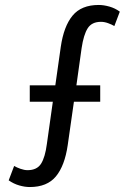

<svg xmlns="http://www.w3.org/2000/svg" viewBox="-20 -742 518 774"><path d="M100 12Q80 12 57.5 5.5Q35 -1 15 -15L37 -73Q47 -67 62.5 -61.5Q78 -56 91 -56Q129 -56 145.5 -82Q162 -108 169 -162L193 -332H100V-398H203L225 -553Q237 -636 272.5 -679Q308 -722 378 -722Q398 -722 421 -715.5Q444 -709 463 -695L441 -637Q431 -643 416 -648.5Q401 -654 387 -654Q350 -654 333.5 -628Q317 -602 309 -548L288 -398H384V-332H278L253 -157Q241 -74 205.5 -31Q170 12 100 12Z"/></svg>

Font: Special Gothic
Style: Regular
Weight: 400
Designer: Alistair McCready
Foundry: Monolith
Version: Version 1.010; ttfautohint (v1.8.4.7-5d5b)